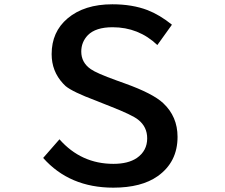

<svg xmlns="http://www.w3.org/2000/svg" viewBox="-20 -823 1040 886"><path d="M179.2 -94.2 254.4 -180.2Q354.5 -66.9 503.4 -66.9Q571.3 -66.9 611.3 -93.8Q659.2 -127 659.2 -184.6Q659.2 -237.8 617.7 -270.5Q590.8 -292.5 485.8 -333.5L467.3 -340.8L434.1 -354Q432.1 -355 429.2 -356Q426.3 -356.9 421.9 -358.9Q314.9 -398.9 282.7 -425.8Q277.8 -430.2 270.5 -438Q218.3 -494.6 218.3 -573.2Q218.3 -675.8 291.5 -737.8Q368.7 -803.2 498.5 -803.2Q590.3 -803.2 660.6 -776.4Q717.3 -754.4 773.4 -709L706.1 -615.2Q619.6 -697.3 499.5 -697.3Q421.4 -697.3 385.3 -660.6Q355 -628.9 355 -585Q355 -534.2 398.9 -503.9Q425.8 -484.9 517.1 -452.1L556.2 -438Q685.5 -391.6 732.9 -347.2Q799.3 -285.2 799.3 -191.4Q799.3 -75.2 708 -10.3Q632.8 43 502.9 43Q300.8 43 179.2 -94.2Z"/></svg>

Font: FORM UDPGothic
Style: Bold
Weight: 700
Foundry: Pronama LLC
Version: Version 1.051